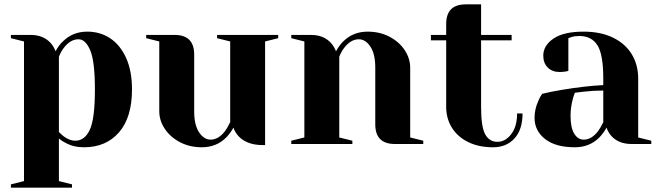

<svg xmlns="http://www.w3.org/2000/svg" viewBox="-20 -660 3025 880"><path d="M30 185 90 170V-470L30 -485V-500H120Q179 -500 213 -462Q226 -447 235 -425Q248 -451 268 -470Q313 -515 380 -515Q439 -515 485 -484.5Q531 -454 558 -394.5Q585 -335 585 -250Q585 -122 525.5 -53.5Q466 15 365 15Q317 15 281 -5Q266 -12 250 -25V170L310 185V200H30ZM415 -250Q415 -379 393.5 -429.5Q372 -480 340 -480Q302 -480 272 -440Q259 -423 250 -400V-55Q264 -41 272 -35Q299 -15 325 -15Q368 -15 391.5 -65Q415 -115 415 -250Z M710 -150V-470L650 -485V-500H780Q870 -500 870 -410V-150Q870 -87 892.5 -53.5Q915 -20 945 -20Q982 -20 1012 -60Q1023 -75 1035 -100V-470L975 -485V-500H1255V-485L1195 -470V5H1185Q1112 5 1074 -35Q1057 -53 1050 -75Q1036 -50 1017 -30Q972 15 905 15Q849 15 804.5 -8.5Q760 -32 735 -70Q710 -108 710 -150Z M1315 -15 1375 -30V-470L1315 -485V-500H1405Q1464 -500 1498 -462Q1511 -447 1520 -425Q1534 -451 1553 -470Q1598 -515 1665 -515Q1721 -515 1765.5 -491.5Q1810 -468 1835 -430Q1860 -392 1860 -350V-30L1920 -15V0H1790Q1700 0 1700 -90V-350Q1700 -413 1677.5 -446.5Q1655 -480 1625 -480Q1587 -480 1557 -440Q1544 -423 1535 -400V-30L1595 -15V0H1315Z M2025 -170V-475H1955V-500H2025V-550Q2025 -640 2115 -640H2185V-500H2325V-475H2185V-170Q2185 -78 2204 -44Q2223 -10 2260 -10Q2296 -10 2323 -45Q2350 -80 2350 -140H2375Q2375 -66 2338 -25.5Q2301 15 2240 15Q2174 15 2125.5 -9Q2077 -33 2051 -75Q2025 -117 2025 -170Z M2430 -120Q2430 -159 2447 -197Q2454 -215 2465 -230Q2506 -240 2554 -248Q2662 -266 2745 -270V-300Q2745 -411 2718 -453Q2691 -495 2635 -495Q2614 -495 2599 -490L2585 -485V-335L2572 -332Q2556 -330 2545 -330Q2511 -330 2490.5 -350.5Q2470 -371 2470 -405Q2470 -451 2516.5 -483Q2563 -515 2655 -515Q2733 -515 2789.5 -487.5Q2846 -460 2875.5 -411.5Q2905 -363 2905 -300V-30L2965 -15V0H2875Q2815 0 2782 -37Q2768 -52 2760 -75Q2746 -50 2727 -30Q2682 15 2615 15Q2526 15 2478 -23Q2430 -61 2430 -120ZM2722 -60Q2733 -75 2745 -100V-245Q2699 -245 2657 -240Q2626 -236 2615 -235Q2610 -224 2605 -205Q2595 -167 2595 -130Q2595 -74 2612 -47Q2629 -20 2655 -20Q2692 -20 2722 -60Z"/></svg>

Font: Yeseva One
Style: Regular
Weight: 400
Designer: Jovanny Lemonad
Foundry: Jovanny Lemonad
Version: Version 2.000